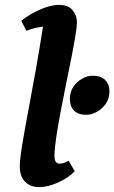

<svg xmlns="http://www.w3.org/2000/svg" viewBox="-20 -754 468 786"><path d="M141 12Q103 12 82 -10.5Q61 -33 61 -73Q61 -100 70.5 -158.5Q80 -217 95 -296Q110 -375 126 -465Q142 -555 156 -645Q122 -641 88 -628L67 -669Q104 -698 146.5 -716Q189 -734 221 -734Q259 -734 277 -712.5Q295 -691 295 -663Q295 -646 288.5 -606.5Q282 -567 271.5 -514Q261 -461 249 -402.5Q237 -344 226.5 -288Q216 -232 209.5 -187Q203 -142 203 -116Q203 -84 224 -84Q241 -84 261 -96L286 -53Q259 -25 217 -6.5Q175 12 141 12ZM333 -284Q300 -284 283 -301.5Q266 -319 266 -348Q266 -378 280.5 -399Q295 -420 316.5 -432Q338 -444 359 -444Q393 -444 410.5 -426.5Q428 -409 428 -380Q428 -350 413 -329Q398 -308 376.5 -296Q355 -284 333 -284Z"/></svg>

Font: Petrona ExtraBold
Style: Italic
Weight: 800
Italic angle: -9°
Designer: Ringo R. Seeber
Foundry: Ringo R. Seeber
Version: Version 2.001; ttfautohint (v1.8.3)